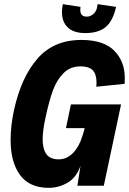

<svg xmlns="http://www.w3.org/2000/svg" viewBox="-20 -893 620 923"><path d="M443 -476Q444 -483 444 -496Q444 -537 425.5 -555.5Q407 -574 367 -574Q318 -574 285.5 -541.5Q253 -509 234.5 -458.5Q216 -408 200 -333Q185 -266 185 -223Q185 -177 203 -152Q221 -127 262 -127Q301 -127 330.5 -157Q360 -187 375 -236Q383 -259 387 -277H297L321 -391H562L479 0H352L367 -96Q347 -39 304.5 -14.5Q262 10 214 10Q122 10 76.5 -51.5Q31 -113 31 -220Q31 -288 47 -362Q81 -520 159.5 -610.5Q238 -701 371 -701Q478 -701 529 -649.5Q580 -598 580 -517Q580 -499 579 -490ZM278 -834Q278 -854 282 -873L367 -860Q366 -854 366 -845Q366 -813 397 -813Q416 -813 431.5 -828Q447 -843 449 -873L538 -860Q523 -792 488 -763Q453 -734 390 -734Q335 -734 306.5 -760.5Q278 -787 278 -834Z"/></svg>

Font: Decalotype ExtraBold Italic
Style: Regular
Weight: 800
Italic angle: -12°
Designer: Alfredo Marco Pradil
Foundry: Alfredo Marco Pradil
Version: Version 1.0